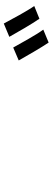

<svg xmlns="http://www.w3.org/2000/svg" viewBox="358 -1222 283 1040"><g transform="rotate(90 500.0 -701.5)"><path d="M81 -773 12 -745C39 -707 84 -623 107 -580L179 -610C157 -650 107 -736 81 -773ZM140 -794C168 -756 213 -674 237 -631L307 -661C285 -700 236 -785 210 -823Z"/></g></svg>

Font: コーポレート・ロゴ ver3 Medium
Style: Regular
Weight: 500
Designer: [KANA_main] LOGOTYPE.JP [Source Han Sans] Ryoko NISHIZUKA 西塚涼子 (kana, bopomofo & ideographs); Paul D. Hunt (Latin, Greek
Version: Version 12.001;FEAKit 1.0